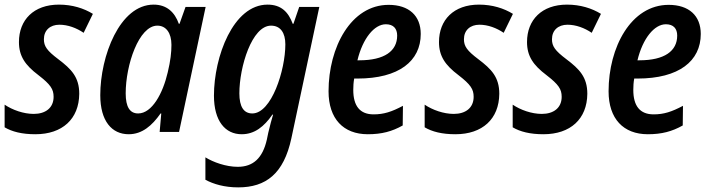

<svg xmlns="http://www.w3.org/2000/svg" viewBox="-20 -571 3070 831"><path d="M133 10C250 10 322 -56 323 -165C323 -237 289 -272 232 -315C183 -352 170 -371 170 -401C170 -440 197 -464 237 -464C274 -464 311 -450 342 -429L382 -511C343 -535 293 -551 235 -551C126 -551 62 -485 62 -389C62 -328 89 -289 146 -246C199 -205 212 -185 212 -152C212 -104 177 -78 126 -78C82 -78 34 -95 0 -118V-20C32 -1 75 10 133 10Z M578 -80C542 -80 524 -108 524 -167C524 -290 581 -460 661 -460C699 -460 722 -428 722 -377C722 -344 718 -308 706 -258C685 -167 638 -80 578 -80ZM537 10C595 10 638 -27 675 -80H678L671 0H755L870 -541H783L757 -468H754C736 -519 701 -551 645 -551C498 -551 414 -328 414 -159C414 -47 464 10 537 10Z M1072 -80C1035 -80 1016 -109 1016 -167C1016 -281 1070 -460 1153 -460C1194 -460 1215 -429 1215 -379C1215 -267 1155 -80 1072 -80ZM1011 240C1131 240 1208 181 1241 28L1362 -541H1275L1250 -468H1247C1228 -519 1197 -551 1138 -551C989 -551 906 -325 906 -157C906 -47 955 10 1026 10C1082 10 1123 -23 1159 -75H1162C1158 -62 1147 -23 1141 4L1135 33C1117 113 1076 151 1009 151C958 151 903 131 869 110V207C904 226 952 240 1011 240Z M1572 10C1632 10 1677 -2 1723 -28L1724 -113C1675 -87 1641 -76 1597 -76C1538 -76 1509 -112 1509 -182C1509 -198 1510 -215 1513 -231H1527C1707 -231 1801 -307 1801 -424C1801 -503 1750 -550 1662 -550C1499 -550 1402 -366 1402 -176C1402 -57 1466 10 1572 10ZM1527 -310C1550 -405 1600 -466 1650 -466C1683 -466 1699 -447 1699 -417C1699 -350 1644 -310 1535 -310Z M1951 10C2068 10 2140 -56 2141 -165C2141 -237 2107 -272 2050 -315C2001 -352 1988 -371 1988 -401C1988 -440 2015 -464 2055 -464C2092 -464 2129 -450 2160 -429L2200 -511C2161 -535 2111 -551 2053 -551C1944 -551 1880 -485 1880 -389C1880 -328 1907 -289 1964 -246C2017 -205 2030 -185 2030 -152C2030 -104 1995 -78 1944 -78C1900 -78 1852 -95 1818 -118V-20C1850 -1 1893 10 1951 10Z M2332 10C2449 10 2521 -56 2522 -165C2522 -237 2488 -272 2431 -315C2382 -352 2369 -371 2369 -401C2369 -440 2396 -464 2436 -464C2473 -464 2510 -450 2541 -429L2581 -511C2542 -535 2492 -551 2434 -551C2325 -551 2261 -485 2261 -389C2261 -328 2288 -289 2345 -246C2398 -205 2411 -185 2411 -152C2411 -104 2376 -78 2325 -78C2281 -78 2233 -95 2199 -118V-20C2231 -1 2274 10 2332 10Z M2784 10C2844 10 2889 -2 2935 -28L2936 -113C2887 -87 2853 -76 2809 -76C2750 -76 2721 -112 2721 -182C2721 -198 2722 -215 2725 -231H2739C2919 -231 3013 -307 3013 -424C3013 -503 2962 -550 2874 -550C2711 -550 2614 -366 2614 -176C2614 -57 2678 10 2784 10ZM2739 -310C2762 -405 2812 -466 2862 -466C2895 -466 2911 -447 2911 -417C2911 -350 2856 -310 2747 -310Z"/></svg>

Font: Noto Sans Display SemiCondensed Medium
Style: Italic
Weight: 500
Width: 4
Italic angle: -12°
Designer: Monotype Design Team
Foundry: Monotype Imaging Inc.
Version: Version 1.900